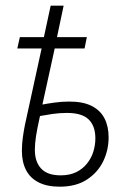

<svg xmlns="http://www.w3.org/2000/svg" viewBox="-20 -665 473 694"><path d="M195.8 9.8Q149.9 9.8 119.4 -5.9Q88.9 -21.5 74 -50.5Q59.1 -79.6 59.1 -120.1Q59.1 -143.6 62.5 -168.2Q65.9 -192.9 70.3 -214.4L130.4 -489.7H42.5L51.8 -530.8H138.7L163.1 -644.5H210L186 -530.8H293.9L285.6 -489.7H177.7L133.3 -287.1Q150.4 -290.5 177 -294.2Q203.6 -297.9 230.5 -297.9Q280.3 -297.9 311.5 -282Q342.8 -266.1 357.7 -237.1Q372.6 -208 372.6 -168.5Q372.6 -122.1 352.8 -81.5Q333 -41 293.7 -15.6Q254.4 9.8 195.8 9.8ZM199.2 -31.2Q231.9 -31.2 255.4 -42.7Q278.8 -54.2 294.4 -73.7Q310.1 -93.3 317.4 -116.9Q324.7 -140.6 324.7 -165Q324.7 -209.5 300.5 -233.2Q276.4 -256.8 222.2 -256.8Q195.3 -256.8 170.2 -253.2Q145 -249.5 124.5 -245.6Q114.3 -199.7 110.1 -172.4Q106 -145 106 -123.5Q106 -80.1 128.7 -55.7Q151.4 -31.2 199.2 -31.2Z"/></svg>

Font: Open Sans SemiCondensed Light
Style: Italic
Weight: 300
Width: 4
Italic angle: -12°
Designer: Monotype Design Team
Foundry: Monotype Imaging Inc.
Version: Version 3.000